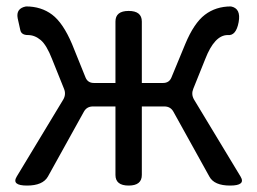

<svg xmlns="http://www.w3.org/2000/svg" viewBox="-20 -577 800 597"><path d="M32 -28 177 -268Q186 -284 179 -301L142 -393Q125 -437 106.5 -452.5Q88 -468 67 -468Q46 -468 43 -484L35 -520Q29 -551 61 -557Q108 -557 142 -531.5Q176 -506 204 -440L246 -336Q253 -319 272 -319H339V-510Q339 -543 380 -543Q421 -543 421 -510V-319H487Q506 -319 513 -336L556 -440Q583 -505 617 -531Q651 -557 698 -557Q730 -551 722 -508Q714 -465 688 -468Q647 -468 618 -393L581 -301Q574 -284 583 -268L728 -28Q745 0 695.5 0Q646 0 631 -28L519 -230Q510 -246 491 -246H421V-33Q421 0 380 0Q339 0 339 -33V-246H269Q250 -246 241 -230L129 -28Q113 0 64 0Q15 0 32 -28Z"/></svg>

Font: Raw Maruko Gothic CJK TC
Style: Regular
Weight: 400
Version: Version 1.001